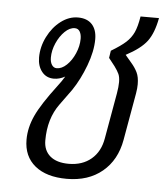

<svg xmlns="http://www.w3.org/2000/svg" viewBox="-47 -632 593 685"><g transform="rotate(5 249.5 -290.0)"><path d="M388 -449 410 -423Q424 -407 432 -390.5Q440 -374 440 -348Q440 -334 437 -316L407 -146Q394 -73 344 -31.5Q294 10 217 10Q144 10 103 -23.5Q62 -57 62 -117Q62 -160 82 -203.5Q102 -247 156 -318Q170 -336 180 -353Q160 -342 140 -342Q113 -342 97 -362Q81 -382 81 -413Q81 -451 99 -487Q117 -523 146 -545Q175 -567 207 -567Q240 -567 257.5 -548Q275 -529 275 -495Q275 -452 255.5 -400Q236 -348 209 -308Q207 -305 168 -251.5Q129 -198 129 -120Q129 -84 152.5 -64Q176 -44 219 -44Q268 -44 300 -71Q332 -98 340 -146L369 -310Q373 -333 373 -350Q373 -368 368 -379Q363 -390 352 -405L330 -433L334 -459Q369 -480 386.5 -496Q404 -512 413.5 -532.5Q423 -553 429 -590H495Q485 -536 463 -506.5Q441 -477 388 -449ZM147 -380Q165 -380 182.5 -396.5Q200 -413 211.5 -439.5Q223 -466 223 -492Q223 -508 217 -518Q211 -528 199 -528Q181 -528 163.5 -511Q146 -494 134.5 -468Q123 -442 123 -416Q123 -400 129.5 -390Q136 -380 147 -380Z"/></g></svg>

Font: KoHo
Style: Italic
Weight: 400
Italic angle: -10°
Designer: Cadson Demak & Katatrad Team
Foundry: Cadson Demak Co.,Ltd.
Version: Version 1.000